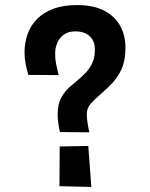

<svg xmlns="http://www.w3.org/2000/svg" viewBox="-20 -736 593 759"><path d="M333 -213 217 -214Q212 -236 210 -252.5Q208 -269 208 -284Q208 -325 223 -351.5Q238 -378 260 -396Q282 -414 303 -433Q318 -446 329.5 -461Q341 -476 348 -495Q355 -514 355 -540Q355 -565 345 -580.5Q335 -596 318 -604Q301 -612 278 -612Q251 -612 233.5 -600Q216 -588 207 -568Q198 -548 198 -522Q198 -500 202.5 -479Q207 -458 212 -439L92 -440Q85 -463 81 -485Q77 -507 77 -528Q77 -568 89.5 -602.5Q102 -637 128 -662.5Q154 -688 193 -702Q232 -716 285 -716Q349 -716 391.5 -694Q434 -672 455 -634Q476 -596 476 -547Q476 -497 460.5 -463Q445 -429 422.5 -406Q400 -383 378 -364Q356 -345 339.5 -327Q323 -309 323 -284Q323 -271 325.5 -254Q328 -237 333 -213ZM341 3 215 0 216 -157 329 -159Z"/></svg>

Font: Truculenta ExtraBold
Style: Regular
Weight: 800
Version: Version 1.002